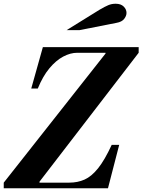

<svg xmlns="http://www.w3.org/2000/svg" viewBox="-21 -1006 761 1026"><path d="M-1 -30 543 -720V-724H720L190 -35V-30ZM-1 0V-30H349Q394 -30 431 -46.5Q468 -63 503 -106.5Q538 -150 576 -232H616L556 0ZM146 -533 208 -754H720V-724H392Q355 -724 316.5 -703.5Q278 -683 243 -641Q208 -599 181 -533ZM335 -845 511 -954Q540 -971 558 -978.5Q576 -986 597 -986Q625 -986 640 -971Q655 -956 655 -937Q655 -921 642.5 -905Q630 -889 602 -884L404 -845Z"/></svg>

Font: Libre Bodoni
Style: Italic
Weight: 400
Italic angle: -13°
Designer: Pablo Impallari, Rodrigo Fuenzalida
Foundry: Impallari Type
Version: Version 2.005;gftools[0.9.23]